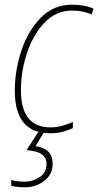

<svg xmlns="http://www.w3.org/2000/svg" viewBox="-20 -557 418 817"><path d="M193 10Q224 10 248 3.5Q272 -3 290 -12V-38Q268 -28 244.5 -21.5Q221 -15 195 -15Q69 -15 69 -173Q69 -254 95 -332Q121 -410 170 -461Q219 -512 287 -512Q335 -512 370 -495L378 -520Q342 -537 287 -537Q207 -537 152.5 -480.5Q98 -424 70.5 -340Q43 -256 43 -171Q43 10 193 10ZM85 240Q133 240 168.5 212.5Q204 185 204 139Q204 75 131 65L171 0H146L93 82Q178 87 178 140Q178 177 149 196.5Q120 216 85 216Q51 216 28 209V234Q38 236 52 238Q66 240 85 240Z"/></svg>

Font: Noto Sans UI SemiCondensed Thin
Style: Italic
Weight: 250
Width: 4
Italic angle: -12°
Designer: Monotype Design Team
Foundry: Monotype Imaging Inc.
Version: Version 1.901